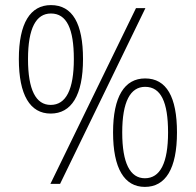

<svg xmlns="http://www.w3.org/2000/svg" viewBox="-20 -815 770 754"><path d="M179 -369C260 -369 306 -440 306 -583C306 -722 265 -795 180 -795C99 -795 54 -724 54 -583C54 -442 98 -369 179 -369ZM178 -93H216L551 -783H514ZM179 -403C121 -403 90 -462 90 -583C90 -705 122 -762 180 -762C242 -762 270 -702 270 -583C270 -463 239 -403 179 -403ZM549 -81C630 -81 675 -152 675 -295C675 -434 634 -507 550 -507C469 -507 424 -436 424 -295C424 -154 468 -81 549 -81ZM549 -115C491 -115 460 -174 460 -295C460 -416 492 -474 550 -474C612 -474 640 -414 640 -295C640 -175 609 -115 549 -115Z"/></svg>

Font: Noto Sans Kannada UI SemiCondensed ExtraLight
Style: Regular
Weight: 200
Width: 4
Designer: Jelle Bosma - Monotype Design Team
Foundry: Monotype Imaging Inc.
Version: Version 2.005